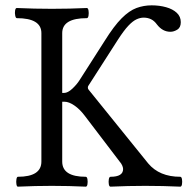

<svg xmlns="http://www.w3.org/2000/svg" viewBox="-20 -696 702 719"><path d="M47 3Q43 3 41.5 -6Q40 -15 41.5 -24.5Q43 -34 47 -34Q135 -34 135 -91V-572Q135 -628 43 -628Q39 -628 37 -637.5Q35 -647 36.5 -656.5Q38 -666 43 -666Q109 -663 174 -663Q241 -663 305 -666Q310 -666 311.5 -656.5Q313 -647 311.5 -637.5Q310 -628 305 -628Q213 -628 213 -572V-348H220Q234 -348 251 -364Q268 -380 278 -396L372 -543Q407 -599 435.5 -627.5Q464 -656 491 -666Q518 -676 548 -676Q577 -676 602 -669Q627 -662 642 -648Q657 -634 657 -613Q657 -593 644 -585Q631 -577 618 -577Q589 -577 568 -604Q558 -618 545.5 -624Q533 -630 518 -630Q505 -630 491 -623.5Q477 -617 460.5 -599.5Q444 -582 422 -548L311 -375Q310 -374 309.5 -372Q309 -370 309 -368Q309 -363 312 -360L535 -84Q556 -59 586 -46.5Q616 -34 655 -34Q660 -34 661.5 -24.5Q663 -15 661.5 -6Q660 3 655 3Q591 0 524 0Q459 0 394 3Q389 3 387.5 -6Q386 -15 387.5 -24.5Q389 -34 394 -34Q441 -34 441 -63Q441 -68 438 -75.5Q435 -83 428 -91L297 -263Q279 -287 258.5 -301Q238 -315 222 -315H213V-91Q213 -34 301 -34Q306 -34 307.5 -24.5Q309 -15 307.5 -6Q306 3 301 3Q238 0 174 0Q112 0 47 3Z"/></svg>

Font: Junicode VF
Style: Regular
Weight: 400
Designer: Peter S. Baker
Version: Version 2.213